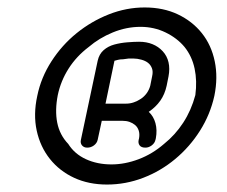

<svg xmlns="http://www.w3.org/2000/svg" viewBox="-20 -571 609 515"><path d="M368 -551Q418 -551 457 -532.5Q496 -514 521.5 -482Q547 -450 556 -406.5Q565 -363 555 -314Q544 -264 516.5 -220.5Q489 -177 450 -144.5Q411 -112 364 -94Q317 -76 267 -76Q218 -76 179 -94Q140 -112 114 -144.5Q88 -177 78.5 -220.5Q69 -264 80 -314Q90 -363 118 -406.5Q146 -450 185.5 -482Q225 -514 272 -532.5Q319 -551 368 -551ZM357 -499Q319 -499 282.5 -484Q246 -469 218 -445Q185 -420 164 -387Q143 -354 135 -316Q127 -275 133.5 -242Q140 -209 163 -185Q180 -158 210.5 -144Q241 -130 279 -130Q315 -130 352 -144Q389 -158 420 -185Q450 -209 471.5 -242Q493 -275 504 -316Q509 -354 502 -387Q495 -420 475 -445Q455 -469 424 -484Q393 -499 357 -499ZM318 -293Q329 -293 339 -296.5Q349 -300 358 -306Q367 -312 373.5 -321Q380 -330 383 -341L388 -366Q391 -379 387.5 -388Q384 -397 377 -402.5Q370 -408 359 -411Q348 -414 338 -414Q332 -414 325 -414L310 -412Q302 -412 296.5 -410.5Q291 -409 287 -408L263 -293ZM253 -247 242 -196Q240 -187 232 -181Q224 -175 214 -175Q205 -175 200 -181Q195 -187 197 -196L242 -408Q246 -426 258 -436.5Q270 -447 286.5 -451.5Q303 -456 321.5 -457.5Q340 -459 353 -459Q373 -459 389 -452.5Q405 -446 416.5 -433.5Q428 -421 432 -404Q436 -387 432 -366L427 -341Q422 -318 410 -301Q398 -284 379 -271Q392 -259 397 -240.5Q402 -222 398 -200L397 -196Q395 -187 387 -181Q379 -175 370 -175Q359 -175 354.5 -181Q350 -187 352 -196L353 -200Q355 -212 352 -221Q349 -230 342.5 -235.5Q336 -241 327.5 -244Q319 -247 308 -247Z"/></svg>

Font: VDS
Style: Thin Italic
Weight: 100
Width: 0
Designer: artmaker
Foundry: artmaker
Version: Version 1.000 2012 initial release